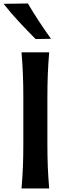

<svg xmlns="http://www.w3.org/2000/svg" viewBox="-38 -1068 387 1088"><path d="M84 0Q89.4 -63.5 91.8 -122.3Q94.2 -181.2 94.2 -253.4V-513.7Q94.2 -587.4 91.8 -647.2Q89.4 -707 84 -771.5H240.7Q235.4 -707 232.9 -647.2Q230.5 -587.4 230.5 -513.7V-253.4Q230.5 -181.2 232.9 -122.3Q235.4 -63.5 240.7 0ZM164.1 -846.7Q115.2 -895.5 69.1 -945.1Q22.9 -994.6 -17.6 -1046.4L120.1 -1048.3Q149.4 -998 182.4 -948Q215.3 -897.9 251 -848.1Z"/></svg>

Font: Pinar SemiBold
Style: Regular
Weight: 600
Designer: Amin Abedi
Version: Version 3.000